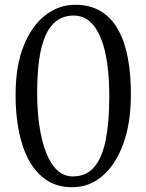

<svg xmlns="http://www.w3.org/2000/svg" viewBox="-20 -772 611 801"><path d="M281.5 9Q218.5 9 173.8 -21Q129 -51 100.2 -104.2Q71.5 -157.5 58 -228Q44.5 -298.5 45 -380Q45.5 -499 79.2 -582Q113 -665 169.2 -708.5Q225.5 -752 293.5 -752Q357 -752 401.5 -724.5Q446 -697 473.8 -646.5Q501.5 -596 514 -526.8Q526.5 -457.5 526 -374Q525.5 -256.5 493.8 -170.5Q462 -84.5 407.2 -37.8Q352.5 9 281.5 9ZM284 -36Q340 -36 373.2 -75.2Q406.5 -114.5 421.2 -189Q436 -263.5 436 -370Q436 -446 427.2 -507.8Q418.5 -569.5 400.2 -614Q382 -658.5 354.2 -682.8Q326.5 -707 287.5 -707Q246 -707 216.8 -685.5Q187.5 -664 169.5 -622.8Q151.5 -581.5 143.2 -521.5Q135 -461.5 135 -384Q135 -311 144.2 -247.8Q153.5 -184.5 171.8 -137Q190 -89.5 218 -62.8Q246 -36 284 -36Z"/></svg>

Font: Merriweather 24pt SemiCondensed Light
Style: Regular
Weight: 300
Width: 4
Designer: Eben Sorkin
Foundry: Eben Sorkin
Version: Version 2.100